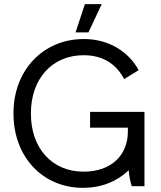

<svg xmlns="http://www.w3.org/2000/svg" viewBox="-20 -897 778 925"><path d="M470 -877H389L344 -741H406ZM380 8C467 8 543 -22 600 -77C602 -50 608 -18 615 0H676V-358H414V-282H596V-263C596 -149 516 -70 383 -70C230 -70 129 -184 129 -348V-352C129 -516 230 -631 383 -631C478 -631 541 -587 578 -516L648 -559C602 -644 509 -709 384 -709C187 -709 45 -558 45 -352V-349C45 -143 184 8 380 8Z"/></svg>

Font: Fixel Display Regular
Style: Regular
Weight: 400
Designer: AlfaBravo + MacPaw
Foundry: Kyrylo Tkachov, Marchela Mozhyna, Serhii Makarenko, Maria Weinstein, Zakhar Kryvoshyya
Version: Version 1.211